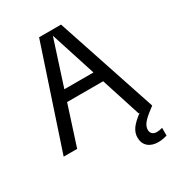

<svg xmlns="http://www.w3.org/2000/svg" viewBox="-213 -832 1070 1170"><g transform="rotate(-30 321.5 -246.5)"><path d="M10 0 244.1 -705H398.6L633 0H537.7L321.5 -671.4L105 0ZM158.3 -277.7V-353.7H484.5V-277.7ZM555.9 212Q509.7 212 483.6 188.6Q457.4 165.1 457.4 124.6Q457.4 91.6 478 62.6Q498.5 33.7 547 -2L583.4 -29.6L604.1 -4.7L633 0L610 17.5Q567.8 49.7 551.6 71.5Q535.4 93.3 535.4 115Q535.4 133.2 546.7 143.6Q558 154 577.2 154Q585.5 154 595.3 152.6Q605.2 151.3 617.2 147.8V202Q602 206.5 586 209.2Q570 212 555.9 212Z"/></g></svg>

Font: TikTok Sans Light
Style: Regular
Weight: 300
Version: Version 4.000